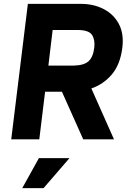

<svg xmlns="http://www.w3.org/2000/svg" viewBox="-20 -720 663 992"><path d="M124 -700H398Q464 -700 516 -673Q568 -646 594.5 -595.5Q621 -545 612 -473Q601 -386 557.5 -335Q514 -284 452 -263L569 0H410L300 -246H213L183 0H38ZM381 -565H252L230 -381H359Q414 -382 437.5 -403.5Q461 -425 467 -473Q472 -514 455.5 -539.5Q439 -565 381 -565ZM181 97H339L205 252H95Z"/></svg>

Font: Haskoy ExtraBold
Style: Italic
Weight: 800
Designer: Ertekin Erdin
Foundry: Ertekin Erdin
Version: Version 2.000; ttfautohint (v1.8.4.7-5d5b)